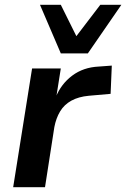

<svg xmlns="http://www.w3.org/2000/svg" viewBox="-20 -782 527 802"><path d="M35 0 114 -496H234L215 -376H213Q235 -431 281.5 -466Q328 -501 393 -504L447 -508L442 -390L351 -382Q308 -378 278 -361.5Q248 -345 231 -316.5Q214 -288 207 -251L168 0ZM234 -559 147 -762H234L299 -631L399 -762H487L347 -559Z"/></svg>

Font: Nunito Sans 9pt
Style: Bold Italic
Weight: 700
Italic angle: -9°
Version: Version 3.101;gftools[0.9.27]